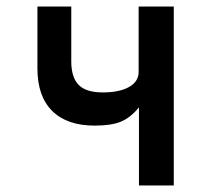

<svg xmlns="http://www.w3.org/2000/svg" viewBox="-20 -570 640 590"><path d="M407 -240Q380.5 -208 351.2 -196Q322 -184 271 -184Q186 -184 140.5 -229Q95 -274 95 -360V-550H199V-382Q199 -332 221.8 -309Q244.5 -286 296 -286Q346.5 -286 376.2 -302.5Q406 -319 406 -349V-550H514V0H407Z"/></svg>

Font: JuliaMono
Style: Bold
Weight: 700
Monospace: yes
Designer: cormullion
Foundry: corm
Version: Version 0.055; ttfautohint (v1.8.4)